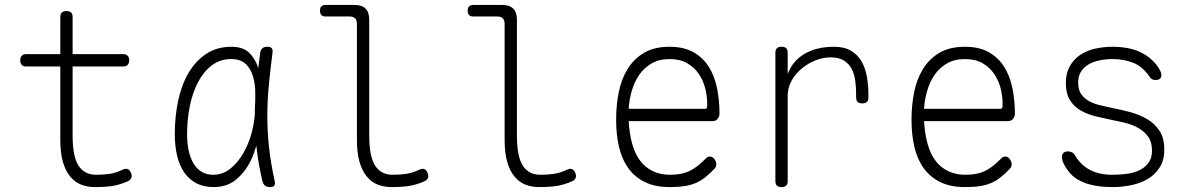

<svg xmlns="http://www.w3.org/2000/svg" viewBox="-20 -750 4840 780"><path d="M482 -530Q493 -530 499 -523Q505 -516 505 -505Q505 -494 499 -487Q493 -480 482 -480H275V-200Q275 -114 299 -77Q323 -40 370 -40Q402 -40 427 -44Q452 -48 477 -60Q489 -66 497.5 -63.5Q506 -61 511 -50Q517 -38 514 -28.5Q511 -19 500 -14Q469 0 439.5 5Q410 10 365 10Q335 10 309.5 0Q284 -10 265 -33Q246 -56 235.5 -92.5Q225 -129 225 -182V-480H85Q74 -480 68 -487Q62 -494 62 -505Q62 -516 68 -523Q74 -530 85 -530H225V-680Q225 -693 231 -699Q237 -705 250 -705Q263 -705 269 -699Q275 -693 275 -680V-530Z M848 10Q806 10 776 -6.5Q746 -23 727 -51.5Q708 -80 699 -119.5Q690 -159 690 -205Q690 -275 703.5 -339.5Q717 -404 745.5 -453Q774 -502 817.5 -531Q861 -560 920 -560Q967 -560 992 -536Q1017 -512 1029 -474V-472Q1033 -503 1037 -535Q1039 -548 1046 -554Q1053 -560 1066 -560Q1079 -560 1084 -554Q1089 -548 1087 -535Q1078 -466 1072 -403Q1066 -340 1066 -278Q1066 -216 1073 -151.5Q1080 -87 1096 -14Q1099 -2 1094.5 4Q1090 10 1077 10Q1064 10 1056.5 4Q1049 -2 1046 -14Q1029 -87 1022 -152Q1022 -155 1021 -158Q1012 -125 998 -96Q975 -50 938.5 -20Q902 10 848 10ZM846 -40Q885 -40 916 -65Q947 -90 969 -128.5Q991 -167 1003 -213Q1012 -249 1015 -282Q1015 -313 1017 -345V-371Q1017 -408 1008 -439Q999 -470 978.5 -490Q958 -510 918 -510Q874 -510 840.5 -484.5Q807 -459 784.5 -416Q762 -373 751 -318.5Q740 -264 740 -205Q740 -128 767.5 -84Q795 -40 846 -40Z M1480 -200Q1480 -114 1504 -77Q1528 -40 1575 -40Q1607 -40 1632 -44Q1657 -48 1682 -60Q1694 -66 1702.5 -63.5Q1711 -61 1716 -50Q1722 -38 1719 -28.5Q1716 -19 1705 -14Q1674 0 1644.5 5Q1615 10 1570 10Q1540 10 1514.5 0Q1489 -10 1470 -33Q1451 -56 1440.5 -92.5Q1430 -129 1430 -182V-653Q1430 -668 1422.5 -675.5Q1415 -683 1400 -683H1303Q1291 -683 1285.5 -689Q1280 -695 1280 -707Q1280 -719 1286 -724.5Q1292 -730 1304 -730H1420Q1450 -730 1465 -715Q1480 -700 1480 -670Z M2080 -200Q2080 -114 2104 -77Q2128 -40 2175 -40Q2207 -40 2232 -44Q2257 -48 2282 -60Q2294 -66 2302.5 -63.5Q2311 -61 2316 -50Q2322 -38 2319 -28.5Q2316 -19 2305 -14Q2274 0 2244.5 5Q2215 10 2170 10Q2140 10 2114.5 0Q2089 -10 2070 -33Q2051 -56 2040.5 -92.5Q2030 -129 2030 -182V-653Q2030 -668 2022.5 -675.5Q2015 -683 2000 -683H1903Q1891 -683 1885.5 -689Q1880 -695 1880 -707Q1880 -719 1886 -724.5Q1892 -730 1904 -730H2020Q2050 -730 2065 -715Q2080 -700 2080 -670Z M2864 -114Q2875 -114 2882.5 -103.5Q2890 -93 2890 -82Q2890 -77 2888 -72.5Q2886 -68 2882 -64Q2863 -44 2845.5 -30Q2828 -16 2807.5 -7Q2787 2 2761.5 6Q2736 10 2700 10Q2641 10 2599.5 -10.5Q2558 -31 2532 -67.5Q2506 -104 2494.5 -154Q2483 -204 2483 -263Q2483 -321 2493.5 -374.5Q2504 -428 2529.5 -469.5Q2555 -511 2596.5 -535.5Q2638 -560 2700 -560Q2758 -560 2797 -538Q2836 -516 2859.5 -478.5Q2883 -441 2893 -391.5Q2903 -342 2903 -288Q2903 -277 2895.5 -267.5Q2888 -258 2876 -258H2534Q2537 -206 2548.5 -165Q2560 -124 2581 -96.5Q2602 -69 2632.5 -54.5Q2663 -40 2702 -40Q2748 -40 2778.5 -54Q2809 -68 2841 -100Q2846 -105 2851 -109.5Q2856 -114 2864 -114ZM2534 -308H2845Q2850 -308 2851.5 -311.5Q2853 -315 2853 -329Q2853 -359 2845 -391Q2837 -423 2819 -449.5Q2801 -476 2772 -493Q2743 -510 2700 -510Q2657 -510 2626.5 -492Q2596 -474 2576.5 -445.5Q2557 -417 2546.5 -380.5Q2536 -344 2534 -308Z M3155 10Q3142 10 3136 4Q3130 -2 3130 -15V-535Q3130 -548 3136 -554Q3142 -560 3155 -560Q3168 -560 3174 -554Q3180 -548 3180 -535V-449Q3200 -503 3249 -531.5Q3298 -560 3368 -560Q3410 -560 3437 -544Q3464 -528 3479.5 -501.5Q3495 -475 3501.5 -439.5Q3508 -404 3508 -365V-355Q3508 -342 3502 -336Q3496 -330 3483 -330Q3470 -330 3464 -336Q3458 -342 3458 -355V-365Q3458 -394 3454.5 -421.5Q3451 -449 3440 -470Q3429 -491 3408.5 -504Q3388 -517 3354 -517Q3324 -517 3293.5 -505Q3263 -493 3237.5 -472Q3212 -451 3196 -422.5Q3180 -394 3180 -360V-15Q3180 -2 3174 4Q3168 10 3155 10Z M4064 -114Q4075 -114 4082.5 -103.5Q4090 -93 4090 -82Q4090 -77 4088 -72.5Q4086 -68 4082 -64Q4063 -44 4045.5 -30Q4028 -16 4007.5 -7Q3987 2 3961.5 6Q3936 10 3900 10Q3841 10 3799.5 -10.5Q3758 -31 3732 -67.5Q3706 -104 3694.5 -154Q3683 -204 3683 -263Q3683 -321 3693.5 -374.5Q3704 -428 3729.5 -469.5Q3755 -511 3796.5 -535.5Q3838 -560 3900 -560Q3958 -560 3997 -538Q4036 -516 4059.5 -478.5Q4083 -441 4093 -391.5Q4103 -342 4103 -288Q4103 -277 4095.5 -267.5Q4088 -258 4076 -258H3734Q3737 -206 3748.5 -165Q3760 -124 3781 -96.5Q3802 -69 3832.5 -54.5Q3863 -40 3902 -40Q3948 -40 3978.5 -54Q4009 -68 4041 -100Q4046 -105 4051 -109.5Q4056 -114 4064 -114ZM3734 -308H4045Q4050 -308 4051.5 -311.5Q4053 -315 4053 -329Q4053 -359 4045 -391Q4037 -423 4019 -449.5Q4001 -476 3972 -493Q3943 -510 3900 -510Q3857 -510 3826.5 -492Q3796 -474 3776.5 -445.5Q3757 -417 3746.5 -380.5Q3736 -344 3734 -308Z M4500 10Q4476 10 4451 7.5Q4426 5 4402 -2Q4378 -9 4357 -21.5Q4336 -34 4320 -55Q4311 -66 4302.5 -82.5Q4294 -99 4294 -112Q4294 -122 4300 -128.5Q4306 -135 4318 -135Q4326 -135 4334 -131.5Q4342 -128 4347 -119Q4371 -79 4408.5 -59.5Q4446 -40 4500 -40Q4527 -40 4555.5 -43.5Q4584 -47 4607 -57.5Q4630 -68 4645 -87.5Q4660 -107 4660 -138Q4660 -173 4644.5 -194.5Q4629 -216 4605.5 -229.5Q4582 -243 4554 -250Q4526 -257 4500 -262Q4467 -269 4433 -277Q4399 -285 4371.5 -300.5Q4344 -316 4327 -342.5Q4310 -369 4310 -413Q4310 -452 4325.5 -480Q4341 -508 4367 -526Q4393 -544 4427.5 -552Q4462 -560 4500 -560Q4568 -560 4615 -537Q4662 -514 4688 -472Q4693 -464 4695.5 -457.5Q4698 -451 4698 -445Q4698 -434 4691.5 -429.5Q4685 -425 4675 -425Q4667 -425 4661.5 -427.5Q4656 -430 4651 -437Q4622 -480 4583.5 -495Q4545 -510 4500 -510Q4471 -510 4445.5 -504.5Q4420 -499 4401 -487.5Q4382 -476 4371 -458Q4360 -440 4360 -414Q4360 -384 4373.5 -366Q4387 -348 4407.5 -337.5Q4428 -327 4453 -321.5Q4478 -316 4500 -311Q4536 -304 4573 -294Q4610 -284 4640.5 -266Q4671 -248 4690.5 -218.5Q4710 -189 4710 -142Q4710 -100 4692 -71Q4674 -42 4644.5 -24Q4615 -6 4577 2Q4539 10 4500 10Z"/></svg>

Font: Maple Mono NL Thin
Style: Regular
Weight: 250
Monospace: yes
Designer: subframe7536
Version: Version 7.000